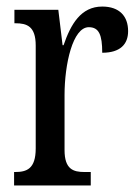

<svg xmlns="http://www.w3.org/2000/svg" viewBox="-20 -566 423 586"><path d="M23 0H257V-41H238C204 -41 177 -49 177 -108V-276C177 -370 202 -483 251 -483C282 -483 292 -460 292 -405C347 -405 371 -431 371 -471C371 -516 345 -546 292 -546C227 -546 196 -492 174 -428H171L158 -536H24V-495H27C62 -495 89 -486 89 -427V-113C89 -50 61 -41 26 -41H23Z"/></svg>

Font: Noto Serif Armenian ExtraCondensed
Style: Regular
Weight: 400
Width: 2
Designer: Monotype Design Team
Foundry: Monotype Imaging Inc.
Version: Version 2.008